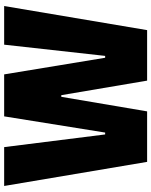

<svg xmlns="http://www.w3.org/2000/svg" viewBox="78 -806 728 924"><g transform="rotate(-90 442.0 -344.0)"><path d="M125 0 9 -688H196L257 -202H266L344 -688H546L626 -202H635L689 -688H875L759 0H516L446 -413H438L368 0Z"/></g></svg>

Font: Saira Semi Condensed ExtraBold
Style: Regular
Weight: 800
Width: 4
Designer: Hector Gatti with collaboration of the Omnibus-Type team
Foundry: Omnibus-Type
Version: Version 1.001; ttfautohint (v1.8)